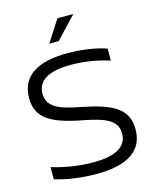

<svg xmlns="http://www.w3.org/2000/svg" viewBox="-129 -967 860 1063"><g transform="rotate(-15 300.5 -435.5)"><path d="M529 -577V-646C465 -668 386 -679 306 -679C134 -679 38 -619 38 -493C38 -377 120 -332 290 -299C420 -274 485 -248 485 -171C485 -97 420 -58 291 -58C213 -58 128 -71 54 -94V-24C126 -2 214 9 292 9C472 9 563 -54 563 -175C563 -293 479 -337 302 -372C180 -395 116 -422 116 -498C116 -573 182 -612 308 -612C379 -612 455 -601 529 -577ZM224 -756H278L395 -880H304Z"/></g></svg>

Font: LT Wave Alt Light
Style: Regular
Weight: 300
Designer: Daniel Lyons
Version: Version 2.5 (Glyphs App)